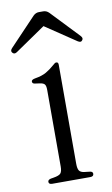

<svg xmlns="http://www.w3.org/2000/svg" viewBox="-130 -785 483 829"><g transform="rotate(-10 111.5 -370.0)"><path d="M30 0Q15 0 15 -11Q15 -20 28 -23L40 -25Q65 -29 72 -37.5Q79 -46 79 -67V-403Q79 -421 73.5 -427.5Q68 -434 54 -436L33 -439Q20 -440 20 -450Q20 -458 36 -461Q67 -466 86 -477Q105 -488 123 -504Q132 -513 138 -513Q147 -513 147 -501V-67Q147 -46 153 -37Q159 -28 176 -26L201 -23Q212 -21 212 -12Q212 0 197 0ZM-22 -586Q-34 -578 -42 -588Q-49 -596 -39 -607L77 -729Q88 -740 102 -740H121Q135 -740 146 -729L262 -607Q272 -596 265 -588Q259 -578 245 -587L111 -677Z"/></g></svg>

Font: Instrument Serif
Style: Regular
Weight: 400
Designer: Rodrigo Fuenzalida
Foundry: fragTYPE
Version: Version 1.000; ttfautohint (v1.8.4.7-5d5b);gftools[0.9.27]